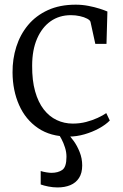

<svg xmlns="http://www.w3.org/2000/svg" viewBox="-20 -588 538 842"><path d="M281.5 11Q201.5 11 146.8 -26.2Q92 -63.5 63.8 -127.2Q35.5 -191 35 -270Q34.5 -329 51.5 -382.8Q68.5 -436.5 103 -478Q137.5 -519.5 189.8 -543.5Q242 -567.5 312 -567.5Q340.5 -567.5 367.8 -562.2Q395 -557 416.8 -550Q438.5 -543 451 -537.5L447 -395.5H398L377 -491.5Q375.5 -499 362.5 -506Q349.5 -513 330.5 -517.2Q311.5 -521.5 291 -521.5Q240 -521.5 202 -494.8Q164 -468 142.5 -418.2Q121 -368.5 121 -300Q120.5 -235.5 134 -187.5Q147.5 -139.5 171.8 -108.2Q196 -77 228.8 -61.5Q261.5 -46 299.5 -46Q330 -46 357.8 -53.2Q385.5 -60.5 408.2 -71Q431 -81.5 446 -92L461.5 -59.5Q443.5 -41 414.2 -25Q385 -9 350.5 1Q316 11 281.5 11ZM232.5 234Q212.5 234 192.2 230Q172 226 158.5 221V162Q169 165.5 183.5 167.8Q198 170 205.5 170Q234.5 170 253 157.2Q271.5 144.5 271.5 99.5Q271.5 79 265 58.8Q258.5 38.5 250.2 22.8Q242 7 237.5 0L260 -6L277.5 0Q288 9.5 303 30Q318 50.5 329.2 78.5Q340.5 106.5 340.5 137.5Q340.5 171 326.5 192.5Q312.5 214 288.2 224Q264 234 232.5 234Z"/></svg>

Font: Merriweather 24pt Light
Style: Regular
Weight: 300
Designer: Eben Sorkin
Foundry: Eben Sorkin
Version: Version 2.100